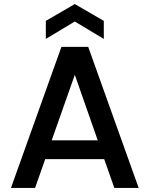

<svg xmlns="http://www.w3.org/2000/svg" viewBox="-20 -927 737 947"><path d="M494 -142H203L153 0H34L283 -696H415L664 0H544ZM462 -235 349 -558 235 -235ZM349 -821 206 -735V-824L349 -907L492 -824V-735Z"/></svg>

Font: MSTAGE Medium
Style: Regular
Weight: 500
Designer: Ninad Kale (Devanagari), Jonny Pinhorn (Latin)
Foundry: Indian Type Foundry
Version: 4.004